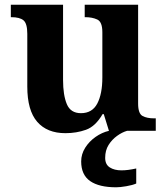

<svg xmlns="http://www.w3.org/2000/svg" viewBox="-20 -556 707 816"><path d="M258 10Q180 10 138 -38.5Q96 -87 96 -188V-412Q96 -456 80 -469.5Q64 -483 28 -483H26V-536H248V-216Q248 -152 264 -113.5Q280 -75 324 -75Q372 -75 393.5 -116Q415 -157 415 -227V-419Q415 -463 393.5 -473Q372 -483 343 -483H340V-536H567V-116Q567 -73 586 -63Q605 -53 634 -53H642V0H443L421 -71H416Q386 -19 345.5 -4.5Q305 10 258 10ZM474 240Q401 240 363 213.5Q325 187 325 130Q325 99 342 72Q359 45 386 26Q413 7 443 0H520Q499 6 477.5 21.5Q456 37 441.5 60Q427 83 427 115Q427 143 446.5 155.5Q466 168 496 168Q510 168 525.5 166Q541 164 559 160V224Q543 231 516.5 235.5Q490 240 474 240Z"/></svg>

Font: Noto Serif Bengali
Style: Bold
Weight: 700
Designer: Juan Bruce, Universal Thirst, Indian Type Foundry and the Monotype Design Team.
Foundry: Monotype Imaging Inc.
Version: Version 2.003; ttfautohint (v1.8.4.7-5d5b)